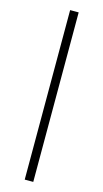

<svg xmlns="http://www.w3.org/2000/svg" viewBox="-138 -736 538 999"><g transform="rotate(15 131.0 -236.5)"><path d="M108 220V-693H154V220Z"/></g></svg>

Font: Ancizar Serif Light
Style: Regular
Weight: 300
Designer: Cesar Puertas, Viviana Monsalve, Julian Moncada, Julian Prieto, Jose Castro, Felipe Aragon, Mariel Hernandez, Sara Alarc
Version: Version 8.100